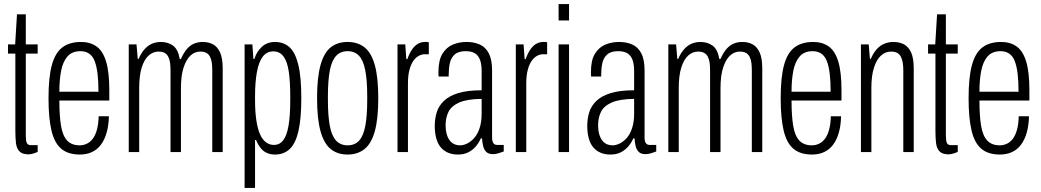

<svg xmlns="http://www.w3.org/2000/svg" viewBox="-20 -743 5088 938"><path d="M119 11Q89 11 75 -3.5Q61 -18 58 -44Q55 -70 55 -103V-481H19V-526H54L63 -673H106V-526H164V-481H106V-80Q106 -55 111 -44.5Q116 -34 130 -34H164V-1Q158 2 149.5 5Q141 8 133.5 9.5Q126 11 119 11Z M370 12Q313 12 279.5 -16Q246 -44 231.5 -105Q217 -166 217 -263Q217 -364 233 -424Q249 -484 284 -511Q319 -538 376 -538Q420 -538 451 -516.5Q482 -495 498 -443.5Q514 -392 514 -302V-252H270Q270 -178 278 -129Q286 -80 308 -56.5Q330 -33 369 -33Q388 -33 404.5 -41Q421 -49 433.5 -65.5Q446 -82 453.5 -109.5Q461 -137 462 -175H512Q511 -130 501 -95Q491 -60 473 -36Q455 -12 429 0Q403 12 370 12ZM270 -295H461Q461 -346 456.5 -383Q452 -420 442.5 -444.5Q433 -469 415.5 -481Q398 -493 373 -493Q332 -493 309.5 -467Q287 -441 278.5 -396.5Q270 -352 270 -295Z M609 0V-526H647L653 -455H657Q670 -485 687 -503.5Q704 -522 724 -530Q744 -538 765 -538Q801 -538 825.5 -520Q850 -502 858 -455H864Q877 -485 893 -503.5Q909 -522 928.5 -530Q948 -538 970 -538Q1000 -538 1021.5 -526Q1043 -514 1055.5 -486Q1068 -458 1068 -408V0H1017V-398Q1017 -418 1015 -435Q1013 -452 1006.5 -465Q1000 -478 988.5 -484.5Q977 -491 958 -491Q932 -491 911 -472Q890 -453 877 -413.5Q864 -374 864 -313V0H813V-398Q813 -418 811 -435Q809 -452 802.5 -465Q796 -478 784.5 -484.5Q773 -491 754 -491Q728 -491 706.5 -472Q685 -453 672.5 -413.5Q660 -374 660 -313V0Z M1175 175V-526H1213L1218 -455H1223Q1232 -488 1258 -513Q1284 -538 1324 -538Q1365 -538 1393.5 -513Q1422 -488 1437 -428Q1452 -368 1452 -263Q1452 -163 1438 -102.5Q1424 -42 1395.5 -15Q1367 12 1323 12Q1302 12 1284.5 4.5Q1267 -3 1254 -19Q1241 -35 1231 -59H1226V175ZM1318 -35Q1346 -35 1363.5 -57.5Q1381 -80 1389.5 -128.5Q1398 -177 1398 -255V-271Q1398 -346 1390.5 -395Q1383 -444 1364.5 -468Q1346 -492 1315 -492Q1283 -492 1263.5 -466Q1244 -440 1235 -390.5Q1226 -341 1226 -271V-255Q1226 -199 1232 -157.5Q1238 -116 1249.5 -89Q1261 -62 1278.5 -48.5Q1296 -35 1318 -35Z M1678 12Q1629 12 1596 -14.5Q1563 -41 1546 -101.5Q1529 -162 1529 -263Q1529 -365 1546 -425.5Q1563 -486 1596 -512Q1629 -538 1678 -538Q1727 -538 1760.5 -512Q1794 -486 1811 -425.5Q1828 -365 1828 -263Q1828 -162 1811 -101.5Q1794 -41 1760.5 -14.5Q1727 12 1678 12ZM1678 -33Q1713 -33 1734 -55.5Q1755 -78 1764.5 -127Q1774 -176 1774 -254V-272Q1774 -351 1764.5 -399.5Q1755 -448 1734 -470.5Q1713 -493 1678 -493Q1644 -493 1622.5 -470.5Q1601 -448 1591.5 -399.5Q1582 -351 1582 -272V-254Q1582 -176 1591.5 -127Q1601 -78 1622.5 -55.5Q1644 -33 1678 -33Z M1922 0V-526H1960L1965 -454H1970Q1981 -485 1994.5 -503.5Q2008 -522 2023.5 -530Q2039 -538 2056 -538Q2062 -538 2066 -538Q2070 -538 2075 -536V-478H2054Q2041 -478 2026.5 -470.5Q2012 -463 2000 -446.5Q1988 -430 1980.5 -402.5Q1973 -375 1973 -334V0Z M2217 12Q2190 12 2169 3Q2148 -6 2133.5 -23Q2119 -40 2111.5 -66.5Q2104 -93 2104 -128Q2104 -163 2113.5 -194Q2123 -225 2148 -249.5Q2173 -274 2218 -288Q2263 -302 2333 -302V-395Q2333 -428 2325.5 -449.5Q2318 -471 2301 -482Q2284 -493 2255 -493Q2219 -493 2201 -476.5Q2183 -460 2177.5 -434Q2172 -408 2172 -376V-369H2123Q2122 -374 2122 -379Q2122 -384 2122 -391Q2122 -449 2141.5 -480.5Q2161 -512 2192 -525Q2223 -538 2259 -538Q2296 -538 2324 -525.5Q2352 -513 2368 -482.5Q2384 -452 2384 -399V-71Q2384 -52 2390.5 -43.5Q2397 -35 2407 -35H2441V-3Q2430 1 2416 5.5Q2402 10 2388 10Q2367 10 2356 -0.5Q2345 -11 2340.5 -29Q2336 -47 2335 -67H2329Q2319 -44 2303.5 -26.5Q2288 -9 2267 1.5Q2246 12 2217 12ZM2229 -33Q2244 -33 2262.5 -42Q2281 -51 2297 -69Q2313 -87 2323 -117Q2333 -147 2333 -188V-260Q2261 -259 2223 -242Q2185 -225 2171 -196.5Q2157 -168 2157 -132Q2157 -100 2165.5 -78Q2174 -56 2189.5 -44.5Q2205 -33 2229 -33Z M2500 0V-526H2538L2543 -454H2548Q2559 -485 2572.5 -503.5Q2586 -522 2601.5 -530Q2617 -538 2634 -538Q2640 -538 2644 -538Q2648 -538 2653 -536V-478H2632Q2619 -478 2604.5 -470.5Q2590 -463 2578 -446.5Q2566 -430 2558.5 -402.5Q2551 -375 2551 -334V0Z M2709 -643V-723H2760V-643ZM2709 0V-526H2760V0Z M2962 12Q2935 12 2914 3Q2893 -6 2878.5 -23Q2864 -40 2856.5 -66.5Q2849 -93 2849 -128Q2849 -163 2858.5 -194Q2868 -225 2893 -249.5Q2918 -274 2963 -288Q3008 -302 3078 -302V-395Q3078 -428 3070.5 -449.5Q3063 -471 3046 -482Q3029 -493 3000 -493Q2964 -493 2946 -476.5Q2928 -460 2922.5 -434Q2917 -408 2917 -376V-369H2868Q2867 -374 2867 -379Q2867 -384 2867 -391Q2867 -449 2886.5 -480.5Q2906 -512 2937 -525Q2968 -538 3004 -538Q3041 -538 3069 -525.5Q3097 -513 3113 -482.5Q3129 -452 3129 -399V-71Q3129 -52 3135.5 -43.5Q3142 -35 3152 -35H3186V-3Q3175 1 3161 5.5Q3147 10 3133 10Q3112 10 3101 -0.5Q3090 -11 3085.5 -29Q3081 -47 3080 -67H3074Q3064 -44 3048.5 -26.5Q3033 -9 3012 1.5Q2991 12 2962 12ZM2974 -33Q2989 -33 3007.5 -42Q3026 -51 3042 -69Q3058 -87 3068 -117Q3078 -147 3078 -188V-260Q3006 -259 2968 -242Q2930 -225 2916 -196.5Q2902 -168 2902 -132Q2902 -100 2910.5 -78Q2919 -56 2934.5 -44.5Q2950 -33 2974 -33Z M3245 0V-526H3283L3289 -455H3293Q3306 -485 3323 -503.5Q3340 -522 3360 -530Q3380 -538 3401 -538Q3437 -538 3461.5 -520Q3486 -502 3494 -455H3500Q3513 -485 3529 -503.5Q3545 -522 3564.5 -530Q3584 -538 3606 -538Q3636 -538 3657.5 -526Q3679 -514 3691.5 -486Q3704 -458 3704 -408V0H3653V-398Q3653 -418 3651 -435Q3649 -452 3642.5 -465Q3636 -478 3624.5 -484.5Q3613 -491 3594 -491Q3568 -491 3547 -472Q3526 -453 3513 -413.5Q3500 -374 3500 -313V0H3449V-398Q3449 -418 3447 -435Q3445 -452 3438.5 -465Q3432 -478 3420.5 -484.5Q3409 -491 3390 -491Q3364 -491 3342.5 -472Q3321 -453 3308.5 -413.5Q3296 -374 3296 -313V0Z M3947 12Q3890 12 3856.5 -16Q3823 -44 3808.5 -105Q3794 -166 3794 -263Q3794 -364 3810 -424Q3826 -484 3861 -511Q3896 -538 3953 -538Q3997 -538 4028 -516.5Q4059 -495 4075 -443.5Q4091 -392 4091 -302V-252H3847Q3847 -178 3855 -129Q3863 -80 3885 -56.5Q3907 -33 3946 -33Q3965 -33 3981.5 -41Q3998 -49 4010.5 -65.5Q4023 -82 4030.5 -109.5Q4038 -137 4039 -175H4089Q4088 -130 4078 -95Q4068 -60 4050 -36Q4032 -12 4006 0Q3980 12 3947 12ZM3847 -295H4038Q4038 -346 4033.5 -383Q4029 -420 4019.5 -444.5Q4010 -469 3992.5 -481Q3975 -493 3950 -493Q3909 -493 3886.5 -467Q3864 -441 3855.5 -396.5Q3847 -352 3847 -295Z M4186 0V-526H4224L4230 -455H4234Q4247 -485 4264 -503.5Q4281 -522 4302 -530Q4323 -538 4344 -538Q4375 -538 4397 -526Q4419 -514 4431.5 -486Q4444 -458 4444 -408V0H4393V-398Q4393 -418 4390.5 -435Q4388 -452 4381.5 -465Q4375 -478 4363.5 -484.5Q4352 -491 4333 -491Q4306 -491 4284.5 -472Q4263 -453 4250 -413.5Q4237 -374 4237 -313V0Z M4614 11Q4584 11 4570 -3.5Q4556 -18 4553 -44Q4550 -70 4550 -103V-481H4514V-526H4549L4558 -673H4601V-526H4659V-481H4601V-80Q4601 -55 4606 -44.5Q4611 -34 4625 -34H4659V-1Q4653 2 4644.5 5Q4636 8 4628.5 9.5Q4621 11 4614 11Z M4865 12Q4808 12 4774.5 -16Q4741 -44 4726.5 -105Q4712 -166 4712 -263Q4712 -364 4728 -424Q4744 -484 4779 -511Q4814 -538 4871 -538Q4915 -538 4946 -516.5Q4977 -495 4993 -443.5Q5009 -392 5009 -302V-252H4765Q4765 -178 4773 -129Q4781 -80 4803 -56.5Q4825 -33 4864 -33Q4883 -33 4899.5 -41Q4916 -49 4928.5 -65.5Q4941 -82 4948.5 -109.5Q4956 -137 4957 -175H5007Q5006 -130 4996 -95Q4986 -60 4968 -36Q4950 -12 4924 0Q4898 12 4865 12ZM4765 -295H4956Q4956 -346 4951.5 -383Q4947 -420 4937.5 -444.5Q4928 -469 4910.5 -481Q4893 -493 4868 -493Q4827 -493 4804.5 -467Q4782 -441 4773.5 -396.5Q4765 -352 4765 -295Z"/></svg>

Font: Archivo ExtraCondensed ExtraLight
Style: Regular
Weight: 250
Width: 2
Designer: Hector Gatti
Foundry: Omnibus-Type
Version: Version 2.001